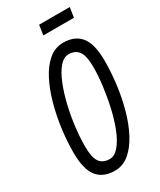

<svg xmlns="http://www.w3.org/2000/svg" viewBox="-216 -927 844 1010"><g transform="rotate(-30 206.0 -422.5)"><path d="M169 10Q98 10 62 -35Q26 -80 26 -182Q26 -249 35.5 -322Q45 -395 64 -464Q83 -533 111.5 -588.5Q140 -644 179 -677Q218 -710 268 -710Q338 -710 374 -665Q410 -620 410 -518Q410 -451 401 -378Q392 -305 373 -236Q354 -167 325 -111.5Q296 -56 257 -23Q218 10 169 10ZM175 -57Q205 -57 231 -87.5Q257 -118 277.5 -169Q298 -220 312 -281Q326 -342 334 -404.5Q342 -467 342 -520Q342 -589 321.5 -616Q301 -643 262 -643Q232 -643 206 -612.5Q180 -582 159.5 -531Q139 -480 124.5 -419Q110 -358 102.5 -295.5Q95 -233 95 -180Q95 -111 115 -84Q135 -57 175 -57ZM197 -795 206 -855H392L383 -795Z"/></g></svg>

Font: Georama Condensed
Style: Italic
Weight: 400
Width: 3
Italic angle: -9°
Designer: Jean-Baptiste Levee
Foundry: Production Type
Version: Version 1.000